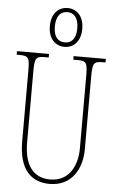

<svg xmlns="http://www.w3.org/2000/svg" viewBox="-64 -1021 648 1074"><g transform="rotate(5 260.0 -484.5)"><path d="M272 -761C323 -761 363 -799 363 -870C363 -941 323 -979 272 -979C221 -979 181 -941 181 -870C181 -799 221 -761 272 -761ZM273 -786C237 -786 209 -808 209 -870C209 -933 237 -956 273 -956C306 -956 335 -933 335 -870C335 -808 306 -786 273 -786ZM256 10C379 10 436 -89 436 -200V-607C436 -683 442 -694 492 -694H509V-714H328V-694H352C402 -694 408 -683 408 -607V-202C408 -114 369 -15 257 -15C169 -15 111 -74 111 -210V-606C111 -684 118 -694 167 -694H190V-714H10V-694H27C77 -694 83 -683 83 -609V-214C83 -55 153 10 256 10Z"/></g></svg>

Font: Noto Serif ExtraCondensed Thin
Style: Regular
Weight: 100
Width: 2
Designer: Monotype Design Team
Foundry: Monotype Imaging Inc.
Version: Version 2.013